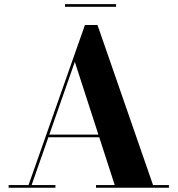

<svg xmlns="http://www.w3.org/2000/svg" viewBox="-20 -882 834 902"><path d="M202.5 -237V-249.5H500.5V-237ZM438 -764.5 699 -12.5H773.5V0H431V-12.5H519L331.5 -591.5L128.5 -12.5H240.5V0H20.5V-12.5H114L379 -764.5ZM285.5 -850V-862.5H525.5V-850Z"/></svg>

Font: Bodoni Moda 18pt
Style: Bold
Weight: 700
Designer: Owen Earl
Foundry: indestructible type
Version: Version 2.004